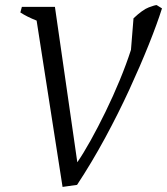

<svg xmlns="http://www.w3.org/2000/svg" viewBox="-20 -727 657 755"><path d="M226 8 124 -646Q104 -654 89 -661.5Q74 -669 60 -678L66 -700H196L284 -89Q307 -122 336 -174Q365 -226 395 -287.5Q425 -349 451 -412Q477 -475 495 -531L505 -655Q541 -689 565 -698Q589 -707 596 -707L617 -694Q598 -634 565 -551.5Q532 -469 488.5 -374.5Q445 -280 393 -184Q341 -88 283 0Z"/></svg>

Font: Mate
Style: Italic
Weight: 400
Italic angle: -10.8°
Designer: Eduardo Rodriguez Tunni
Foundry: Eduardo Rodriguez Tunni
Version: Version 1.003; ttfautohint (v1.8.4.7-5d5b);gftools[0.9.24]